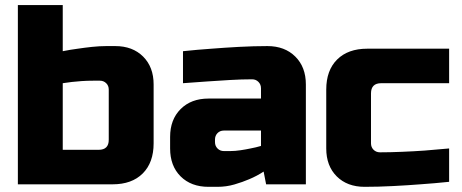

<svg xmlns="http://www.w3.org/2000/svg" viewBox="-20 -720 1804 750"><path d="M49.8 0V-700.2H225.1V-520Q253.9 -525.9 284.2 -529.8Q310.1 -533.7 339.6 -536.9Q369.1 -540 395 -540H430.2Q498 -540 539.1 -499Q580.1 -458 580.1 -390.1V-160.2Q580.1 -85 537.6 -42.5Q495.1 0 419.9 0ZM225.1 -134.8H365.2Q405.3 -134.8 404.8 -174.8V-370.1Q404.8 -385.3 394.8 -395Q384.8 -404.8 370.1 -404.8H345.2Q320.3 -404.8 299.1 -403.3Q277.8 -401.9 261.2 -399.9Q242.2 -397 225.1 -395Z M644.5 -140.1V-185.1Q644.5 -252.9 685.5 -293.9Q726.6 -335 794.4 -335H999.5V-375Q999.5 -390.1 989.5 -400.1Q979.5 -410.2 964.8 -410.2Q924.8 -410.2 878.2 -407.5Q831.5 -404.8 790.5 -401.9Q742.7 -397.9 694.8 -395V-520Q750 -525.9 806.6 -529.8Q855.5 -533.7 913.6 -536.9Q971.7 -540 1024.4 -540Q1092.3 -540 1133.5 -499Q1174.8 -458 1174.8 -390.1V0H1019.5L1009.8 -49.8Q983.9 -32.7 953.6 -20Q927.7 -8.8 895.8 0.5Q863.8 9.8 829.6 9.8H794.4Q726.6 9.8 685.5 -31Q644.5 -71.8 644.5 -140.1ZM819.8 -165Q819.8 -149.9 829.8 -139.9Q839.8 -129.9 854.5 -129.9H879.4Q898.4 -129.9 919.4 -133.1Q940.4 -136.2 958.5 -140.1Q979.5 -144 999.5 -149.9V-210H854.5Q839.4 -210 829.6 -200Q819.8 -189.9 819.8 -174.8Z M1254.4 -140.1V-370.1Q1254.4 -445.3 1296.9 -487.5Q1339.4 -529.8 1414.6 -529.8H1734.4V-395H1469.2Q1429.2 -395 1429.2 -355V-160.2Q1429.2 -145 1439.2 -135Q1449.2 -125 1464.4 -125Q1503.4 -125 1550.3 -127Q1597.2 -128.9 1638.2 -131.8Q1686 -135.7 1734.4 -140.1V-9.8Q1678.2 -3.9 1621.6 0Q1572.8 3.9 1515.1 6.8Q1457.5 9.8 1404.3 9.8Q1336.4 9.8 1295.4 -31Q1254.4 -71.8 1254.4 -140.1Z"/></svg>

Font: Russo One
Style: Regular
Weight: 400
Designer: Jovanny lemonad
Foundry: Jovanny Lemonad
Version: Version 1.000